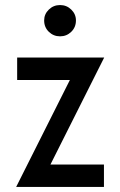

<svg xmlns="http://www.w3.org/2000/svg" viewBox="-20 -741 476 761"><path d="M257 -424H48V-513H393L180 -89H392V0H44ZM155 -660Q155 -685 173.5 -703Q192 -721 218 -721Q244 -721 262.5 -703Q281 -685 281 -660Q281 -633 262.5 -615Q244 -597 218 -597Q192 -597 173.5 -615Q155 -633 155 -660Z"/></svg>

Font: Lineal
Style: Regular
Weight: 400
Designer: Created by Frank Adebiaye with contributions from Anton Moglia & Ariel Martín Pérez
Created by Frank ADEBIAYE with FontF
Foundry: Velvetyne Type Foundry
Version: Version 2.000